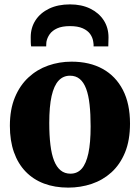

<svg xmlns="http://www.w3.org/2000/svg" viewBox="-20 -844 638 875"><path d="M25 -270.5Q25 -345 47.8 -400Q70.5 -455 109.8 -491.2Q149 -527.5 199.5 -545.2Q250 -563 306 -563Q388.5 -563 448 -530Q507.5 -497 540 -434.2Q572.5 -371.5 572.5 -281Q572.5 -204.5 549.8 -149.2Q527 -94 487.8 -58.5Q448.5 -23 397.8 -6Q347 11 291 11Q229.5 11 180.5 -7.5Q131.5 -26 96.8 -62Q62 -98 43.5 -150.5Q25 -203 25 -270.5ZM301 -52.5Q332.5 -52.5 352.5 -75.2Q372.5 -98 382.8 -145.5Q393 -193 393 -268Q393 -324.5 388.2 -367.5Q383.5 -410.5 372.5 -439.8Q361.5 -469 343.5 -484Q325.5 -499 299 -499Q268 -499 247 -476.5Q226 -454 215.2 -406.5Q204.5 -359 204.5 -283.5Q204.5 -227 209.8 -183.8Q215 -140.5 226.5 -111.5Q238 -82.5 256.5 -67.5Q275 -52.5 301 -52.5ZM299 -824Q351.5 -824 391 -804.8Q430.5 -785.5 452.5 -751.8Q474.5 -718 474.5 -673.5Q474.5 -664 474 -651.8Q473.5 -639.5 473.5 -632.5H406.5Q407 -636.5 406.5 -641.8Q406 -647 405 -653.5Q402.5 -672.5 391 -688.8Q379.5 -705 357 -715Q334.5 -725 299 -725Q263 -725 240.5 -714.8Q218 -704.5 206.5 -688.2Q195 -672 191.5 -653Q191 -647 190.8 -641.8Q190.5 -636.5 190.5 -632.5H122Q120.5 -639.5 120.2 -651.8Q120 -664 120 -674.5Q120 -718 142 -751.8Q164 -785.5 204.2 -804.8Q244.5 -824 299 -824Z"/></svg>

Font: Merriweather 36pt Black
Style: Regular
Weight: 900
Version: Version 2.100